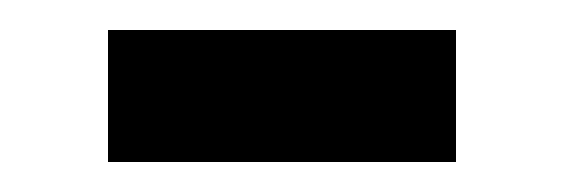

<svg xmlns="http://www.w3.org/2000/svg" viewBox="-20 -325 376 128"><path d="M52 -305H284V-217H52Z"/></svg>

Font: Newsreader Display ExtraBold
Style: Regular
Weight: 800
Designer: Hugues Gentile
Foundry: Production Type
Version: Version 1.001